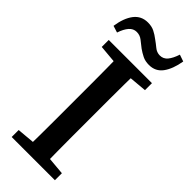

<svg xmlns="http://www.w3.org/2000/svg" viewBox="-278 -897 933 933"><g transform="rotate(45 188.5 -431.0)"><path d="M40 0V-48L174 -60H203L337 -48V0ZM129 0Q130 -51 130.5 -102Q131 -153 131 -205.5Q131 -258 131 -310V-357Q131 -409 131 -460.5Q131 -512 130.5 -564Q130 -616 129 -667H248Q247 -617 246.5 -565Q246 -513 246 -461.5Q246 -410 246 -357V-310Q246 -259 246 -207Q246 -155 246.5 -103.5Q247 -52 248 0ZM40 -619V-667H337V-619L203 -607H174ZM8 -732Q17 -793 43.5 -827.5Q70 -862 115 -862Q141 -862 160 -852.5Q179 -843 197 -829Q214 -817 231 -803Q248 -789 269 -789Q293 -789 308.5 -808Q324 -827 335 -861L370 -849Q360 -789 334.5 -754Q309 -719 264 -719Q238 -719 219 -728.5Q200 -738 183 -750Q165 -764 148 -777.5Q131 -791 109 -791Q86 -791 70 -772.5Q54 -754 43 -721Z"/></g></svg>

Font: Source Serif 4 18pt Medium
Style: Regular
Weight: 500
Designer: Frank Grießhammer
Foundry: Adobe Systems Incorporated
Version: Version 4.004;hotconv 1.0.116;makeotfexe 2.5.65601